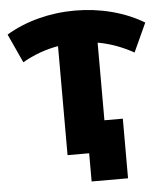

<svg xmlns="http://www.w3.org/2000/svg" viewBox="-58 -765 819 956"><g transform="rotate(-5 352.0 -286.5)"><path d="M630 -480Q542 -529 451 -545V0H253V-545Q160 -529 74 -480L8 -624Q81 -668 169.5 -691Q258 -714 352 -714Q446 -714 534.5 -691Q623 -668 696 -624ZM543 -157V141H361V0H253V-157Z"/></g></svg>

Font: Montserrat Alternates ExtraBold
Style: Regular
Weight: 800
Designer: Julieta Ulanovsky
Foundry: Julieta Ulanovsky
Version: Version 7.200